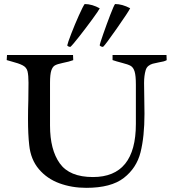

<svg xmlns="http://www.w3.org/2000/svg" viewBox="-20 -904 840 937"><path d="M337.4 -610.4Q317.4 -603 285.6 -596.7Q259.3 -591.3 247.8 -584.7Q236.3 -578.1 230.2 -559.3Q224.1 -540.5 224.1 -499.5V-291Q224.1 -173.3 271.7 -106.7Q319.3 -40 433.6 -40Q643.1 -40 643.1 -299.3V-491.2Q643.1 -534.7 637 -554.7Q630.9 -574.7 618.2 -582.3Q605.5 -589.8 575.7 -597.2Q547.4 -604.5 529.3 -610.8V-635.7H792.5L793.5 -610.4Q786.1 -606.4 777.6 -604.2Q769 -602.1 754.9 -599.6Q736.3 -596.2 725.1 -593Q713.9 -589.8 704.3 -582.3Q694.8 -574.7 690.9 -561.5Q683.1 -534.7 683.1 -499Q683.1 -475.6 684.1 -424.8Q685.1 -374 685.1 -348.6Q685.1 -237.3 665.8 -160.6Q646.5 -84 584.2 -35.6Q522 12.7 400.9 12.7Q330.6 12.7 270 -9.5Q209.5 -31.7 169.7 -78.6Q129.9 -125.5 122.6 -195.8Q116.7 -246.6 116.7 -324.2Q116.7 -369.1 118.2 -413.1Q119.1 -471.7 119.1 -500Q119.1 -536.1 114.3 -556.2Q109.4 -575.7 90.1 -585.4Q70.8 -595.2 38.1 -603.5Q22 -607.9 12.7 -610.8L14.2 -635.7H336.4ZM308.1 -682.1Q310.1 -693.8 327.6 -739.3Q345.2 -784.7 365 -828.9Q384.8 -873 393.1 -884.3Q411.6 -884.3 430.7 -878.7Q449.7 -873 466.8 -863.3Q461.4 -852.1 429.9 -809.1Q398.4 -766.1 365.7 -724.6Q333 -683.1 323.7 -675.3Q313.5 -675.3 308.1 -682.1ZM466.3 -683.1Q467.3 -690.4 484.1 -738.8Q501 -787.1 518.3 -832Q535.6 -877 541.5 -884.3Q576.2 -884.3 615.2 -863.8Q606.9 -846.2 550 -764.9Q493.2 -683.6 482.9 -675.3Q478 -675.3 473.4 -677.2Q468.8 -679.2 466.3 -683.1Z"/></svg>

Font: Radley
Style: Regular
Weight: 400
Designer: Vernon Adams
Foundry: Vernon Adams
Version: Version 1.003; ttfautohint (v1.6)